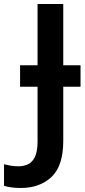

<svg xmlns="http://www.w3.org/2000/svg" viewBox="-96 -734 425 956"><path d="M8 202Q-19 202 -40 199Q-61 196 -76 191V84Q-60 88 -42 91Q-24 94 -4 94Q22 94 43.5 84Q65 74 78 47Q91 20 91 -30V-302H4V-409H91V-714H219V-409H305V-302H219V-33Q219 92 160.5 147Q102 202 8 202Z"/></svg>

Font: Noto Sans SemiBold
Style: Regular
Weight: 600
Designer: Monotype Design Team
Foundry: Monotype Imaging Inc.
Version: Version 2.007